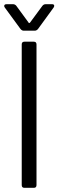

<svg xmlns="http://www.w3.org/2000/svg" viewBox="-24 -900 280 920"><path d="M138.2 0H92.8Q80.1 0 80.1 -13.2V-687Q80.1 -700.2 92.8 -700.2H138.2Q150.9 -700.2 150.9 -687V-13.2Q150.9 0 138.2 0ZM142.1 -752.9H89.8Q81.1 -752.9 74.2 -761.2L-1 -863.8Q-3.9 -868.2 -3.9 -871.1Q-3.9 -879.9 7.8 -879.9H38.1Q47.9 -879.9 54.2 -872.1L112.8 -792Q114.7 -786.6 120.1 -792L179.2 -872.1Q185.5 -879.9 194.8 -879.9H225.1Q235.8 -879.9 235.8 -872.1Q235.8 -868.2 232.9 -863.8L158.2 -761.2Q151.4 -752.9 142.1 -752.9Z"/></svg>

Font: Barlow
Style: Regular
Weight: 400
Designer: Jeremy Tribby
Foundry: Jeremy Tribby
Version: Version 1.101